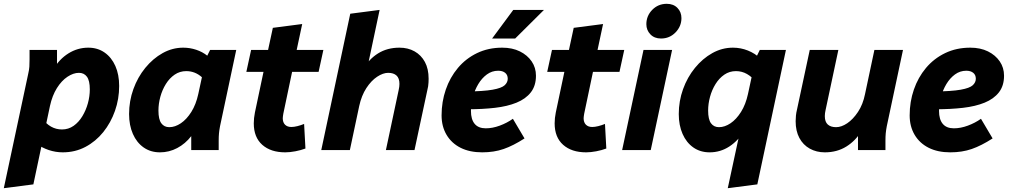

<svg xmlns="http://www.w3.org/2000/svg" viewBox="-57 -787 5306 1007"><path d="M-37 200 91 -400Q96 -421 97 -437.5Q98 -454 98 -476V-525H242V-414L223 -424Q254 -477 302 -507Q350 -537 406 -537Q455 -537 491.5 -511.5Q528 -486 548 -441Q568 -396 568 -336Q568 -268 546 -205.5Q524 -143 484.5 -94Q445 -45 391 -16.5Q337 12 272 12Q235 12 199 0Q163 -12 133 -34L162 -169Q184 -138 210.5 -123Q237 -108 268 -108Q302 -108 329 -127Q356 -146 375 -177.5Q394 -209 404 -245.5Q414 -282 414 -318Q414 -364 399 -384.5Q384 -405 357 -405Q328 -405 297 -384.5Q266 -364 241.5 -325Q217 -286 205 -231L118 180Z M620 -189Q620 -257 642.5 -319.5Q665 -382 705 -431Q745 -480 796 -508.5Q847 -537 904 -537Q939 -537 972 -526Q1005 -515 1030 -495L1045 -525H1182L1097 -125Q1093 -104 1091.5 -87.5Q1090 -71 1090 -49V0H946V-73Q915 -33 872.5 -10.5Q830 12 782 12Q733 12 696.5 -13.5Q660 -39 640 -84.5Q620 -130 620 -189ZM774 -207Q774 -161 789 -140.5Q804 -120 831 -120Q861 -120 891.5 -140.5Q922 -161 946.5 -200Q971 -239 983 -294L1002 -382Q984 -398 963.5 -406Q943 -414 920 -414Q886 -414 859 -395.5Q832 -377 813 -346.5Q794 -316 784 -279.5Q774 -243 774 -207Z M1235 -410 1260 -525H1349L1374 -641L1528 -661L1499 -525H1639L1614 -410H1475L1429 -191Q1428 -184 1427 -178Q1426 -172 1426 -167Q1426 -145 1438 -133Q1450 -121 1471 -121Q1485 -121 1503 -125.5Q1521 -130 1538 -137L1545 -8Q1521 1 1492 6.5Q1463 12 1439 12Q1363 12 1318.5 -27.5Q1274 -67 1274 -140Q1274 -154 1275.5 -168Q1277 -182 1280 -197L1325 -410Z M1628 0 1780 -715 1934 -735 1866 -414 1847 -424Q1878 -477 1926 -507Q1974 -537 2038 -537Q2083 -537 2117.5 -517.5Q2152 -498 2171.5 -462Q2191 -426 2191 -374Q2191 -365 2190.5 -355Q2190 -345 2188.5 -334.5Q2187 -324 2184 -313L2117 0H1967L2034 -315Q2036 -324 2037 -332Q2038 -340 2038 -347Q2038 -377 2022.5 -391Q2007 -405 1979 -405Q1952 -405 1921 -384.5Q1890 -364 1864.5 -325Q1839 -286 1827 -231L1778 0Z M2259 -182Q2259 -253 2281 -317Q2303 -381 2344.5 -430.5Q2386 -480 2445 -508.5Q2504 -537 2577 -537Q2630 -537 2669.5 -517.5Q2709 -498 2731.5 -465Q2754 -432 2754 -390Q2754 -337 2727 -302.5Q2700 -268 2652 -248.5Q2604 -229 2539 -221.5Q2474 -214 2399 -214Q2389 -214 2380.5 -214.5Q2372 -215 2361 -215L2375 -307Q2377 -307 2380.5 -307Q2384 -307 2386 -307Q2479 -308 2526.5 -316.5Q2574 -325 2590 -340Q2606 -355 2606 -374Q2606 -394 2592.5 -405Q2579 -416 2556 -416Q2523 -416 2496.5 -396.5Q2470 -377 2451.5 -346Q2433 -315 2423 -278Q2413 -241 2413 -205Q2413 -161 2432.5 -137.5Q2452 -114 2491 -114Q2526 -114 2564 -128Q2602 -142 2633 -164L2694 -61Q2635 -23 2584.5 -5.5Q2534 12 2472 12Q2406 12 2358.5 -12Q2311 -36 2285 -80Q2259 -124 2259 -182ZM2524 -585 2635 -735H2796L2645 -585Z M2813 -410 2838 -525H2927L2952 -641L3106 -661L3077 -525H3217L3192 -410H3053L3007 -191Q3006 -184 3005 -178Q3004 -172 3004 -167Q3004 -145 3016 -133Q3028 -121 3049 -121Q3063 -121 3081 -125.5Q3099 -130 3116 -137L3123 -8Q3099 1 3070 6.5Q3041 12 3017 12Q2941 12 2896.5 -27.5Q2852 -67 2852 -140Q2852 -154 2853.5 -168Q2855 -182 2858 -197L2903 -410Z M3206 0 3318 -525H3468L3356 0ZM3333 -660Q3333 -704 3364 -735.5Q3395 -767 3440 -767Q3475 -767 3496 -745.5Q3517 -724 3517 -692Q3517 -649 3486 -617Q3455 -585 3410 -585Q3375 -585 3354 -607Q3333 -629 3333 -660Z M3503 -189Q3503 -257 3525.5 -319.5Q3548 -382 3588 -431Q3628 -480 3679 -508.5Q3730 -537 3787 -537Q3828 -537 3865.5 -522Q3903 -507 3930 -481L3909 -356Q3887 -384 3860.5 -399Q3834 -414 3803 -414Q3769 -414 3742 -395.5Q3715 -377 3696 -346.5Q3677 -316 3667 -279.5Q3657 -243 3657 -207Q3657 -161 3672 -140.5Q3687 -120 3714 -120Q3744 -120 3774.5 -140.5Q3805 -161 3829.5 -200Q3854 -239 3866 -294L3906 -480L3928 -525H4065L3915 180L3760 200L3827 -111L3846 -101Q3815 -49 3768 -18.5Q3721 12 3665 12Q3616 12 3579.5 -13.5Q3543 -39 3523 -84.5Q3503 -130 3503 -189Z M4116 -151Q4116 -165 4117.5 -180.5Q4119 -196 4123 -212L4190 -525H4340L4273 -210Q4271 -201 4270 -193.5Q4269 -186 4269 -178Q4269 -148 4284.5 -134Q4300 -120 4328 -120Q4356 -120 4386.5 -140.5Q4417 -161 4443 -200Q4469 -239 4480 -294L4529 -525H4679L4594 -125Q4590 -104 4588.5 -87.5Q4587 -71 4587 -49V0H4443V-111L4462 -101Q4431 -49 4382 -18.5Q4333 12 4269 12Q4225 12 4190 -7.5Q4155 -27 4135.5 -63.5Q4116 -100 4116 -151Z M4714 -182Q4714 -253 4736 -317Q4758 -381 4799.5 -430.5Q4841 -480 4900 -508.5Q4959 -537 5032 -537Q5085 -537 5124.5 -517.5Q5164 -498 5186.5 -465Q5209 -432 5209 -390Q5209 -337 5182 -302.5Q5155 -268 5107 -248.5Q5059 -229 4994 -221.5Q4929 -214 4854 -214Q4844 -214 4835.5 -214.5Q4827 -215 4816 -215L4830 -307Q4832 -307 4835.5 -307Q4839 -307 4841 -307Q4934 -308 4981.5 -316.5Q5029 -325 5045 -340Q5061 -355 5061 -374Q5061 -394 5047.5 -405Q5034 -416 5011 -416Q4978 -416 4951.5 -396.5Q4925 -377 4906.5 -346Q4888 -315 4878 -278Q4868 -241 4868 -205Q4868 -161 4887.5 -137.5Q4907 -114 4946 -114Q4981 -114 5019 -128Q5057 -142 5088 -164L5149 -61Q5090 -23 5039.5 -5.5Q4989 12 4927 12Q4861 12 4813.5 -12Q4766 -36 4740 -80Q4714 -124 4714 -182Z"/></svg>

Font: Radio Canada
Style: Italic
Weight: 400
Italic angle: -12°
Designer: Charles Daoud, Etienne Aubert Bonn, Alexandre Saumier Demers, Jacques Le Bailly
Foundry: Radio-Canada
Version: Version 2.104;gftools[0.9.28.dev5+ged2979d]